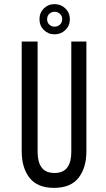

<svg xmlns="http://www.w3.org/2000/svg" viewBox="-20 -901 513 929"><path d="M244 -881Q275 -881 296.5 -860Q318 -839 318 -808Q318 -777 296.5 -756Q275 -735 244 -735Q213 -735 192 -756Q171 -777 171 -808Q171 -839 192 -860Q213 -881 244 -881ZM244 -844Q229 -844 218.5 -834Q208 -824 208 -808Q208 -792 218.5 -782Q229 -772 244 -772Q259 -772 270 -782Q281 -792 281 -808Q281 -824 270 -834Q259 -844 244 -844ZM398 -169Q398 -89 360 -40.5Q322 8 241 8Q161 8 123 -40.5Q85 -89 85 -169V-700H162V-165Q162 -117 181.5 -90.5Q201 -64 244 -64Q286 -64 305.5 -90.5Q325 -117 325 -165V-700H398Z"/></svg>

Font: Bebas Neue Regular
Style: Regular
Weight: 400
Designer: Ryoichi Tsunekawa & LGV (GE)
Foundry: Free Software Foundation, Inc.
Version: Version 1.003 August 13, 2016